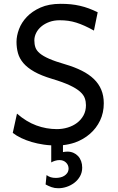

<svg xmlns="http://www.w3.org/2000/svg" viewBox="-20 -745 614 999"><path d="M468.8 -585.9Q442.4 -600.6 420.2 -610.6Q397.9 -620.6 377 -627.2Q356 -633.8 335 -636.7Q314 -639.6 290.5 -639.6Q261.2 -639.6 237.1 -630.9Q212.9 -622.1 195.3 -607.4Q177.7 -592.8 168.2 -573.7Q158.7 -554.7 158.7 -534.7Q158.7 -514.6 164.3 -498.3Q169.9 -481.9 187 -467.5Q204.1 -453.1 235.8 -439.2Q267.6 -425.3 319.8 -410.2Q368.2 -396 405.5 -377.2Q442.9 -358.4 468.3 -334Q493.7 -309.6 506.8 -278.3Q520 -247.1 520 -207.5Q520 -158.2 500.7 -117.9Q481.4 -77.6 448 -48.6Q414.6 -19.5 370.1 -3.4Q339.8 6.8 307.6 10.3V46.4Q312.5 45.4 317.6 44.7Q322.8 43.9 331.1 43.9Q347.7 43.9 361.8 50Q376 56.2 386.2 67.1Q396.5 78.1 402.1 93.5Q407.7 108.9 407.7 127Q407.7 151.9 396.5 171.9Q385.3 191.9 367.2 205.8Q349.1 219.7 327.1 227.1Q305.2 234.4 283.2 234.4Q264.2 234.4 248.3 228.8Q232.4 223.1 217.3 214.8L222.2 166Q232.9 173.8 244.1 177.2Q255.4 180.7 271 180.7Q281.7 180.7 293.2 178.2Q304.7 175.8 314.2 169.9Q323.7 164.1 330.1 154.8Q336.4 145.5 336.9 131.8Q336.4 112.8 323 100.3Q309.6 87.9 289.6 87.9Q277.8 87.9 266.1 91.6Q254.4 95.2 246.6 100.1V11.2Q226.6 10.3 207 7.3Q173.8 2.4 144.3 -6.3Q114.7 -15.1 89.8 -27.1Q64.9 -39.1 46.4 -53.7L68.4 -153.8Q117.2 -111.3 169.2 -92.3Q221.2 -73.2 275.9 -73.2Q305.2 -73.2 332.5 -81.5Q359.9 -89.8 380.9 -105.7Q401.9 -121.6 414.6 -144.8Q427.2 -168 427.2 -197.8Q427.2 -216.8 421.1 -234.1Q415 -251.5 396.5 -268.1Q377.9 -284.7 343.3 -301Q308.6 -317.4 251.5 -334.5Q194.3 -351.6 158.2 -372.1Q122.1 -392.6 101.6 -416.7Q81.1 -440.9 73.5 -468.5Q65.9 -496.1 65.9 -527.3Q65.9 -558.6 78.9 -593.3Q91.8 -627.9 119.6 -657.2Q147.5 -686.5 190.9 -705.8Q234.4 -725.1 295.4 -725.1Q323.7 -725.1 348.4 -722.7Q373 -720.2 396.2 -714.8Q419.4 -709.5 441.9 -701.2Q464.4 -692.9 488.3 -681.2Z"/></svg>

Font: Andika Phon
Style: Regular
Weight: 400
Designer: Victor Gaultney, Annie Olsen, Julie Remington, Don Collingsworth, Eric Hays, Becca Hirsbrunner
Foundry: SIL International
Version: Version 5.000